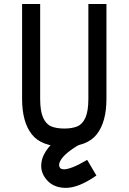

<svg xmlns="http://www.w3.org/2000/svg" viewBox="-20 -720 640 956"><path d="M420 -228V-700H510V-228Q510 -113 462 -51.5Q414 10 300 10Q186 10 138 -51.5Q90 -113 90 -228V-700H180V-228Q180 -167 194.5 -134.5Q209 -102 234.5 -91Q260 -80 300 -80Q340 -80 365.5 -91Q391 -102 405.5 -134.5Q420 -167 420 -228ZM205 166Q181 132 186 92Q191 52 221.5 14.5Q252 -23 301 -50L376 0Q343 18 317 39.5Q291 61 280 81.5Q269 102 279 116Q284 123 299.5 123Q315 123 343.5 112Q372 101 414 76L460 154Q370 217 304.5 215.5Q239 214 205 166Z"/></svg>

Font: Fliege Mono Thin
Style: Regular
Weight: 100
Version: Version 0.020;Glyphs 3.3 (3306)